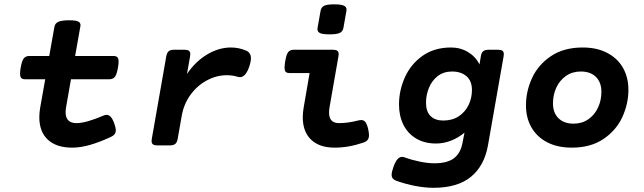

<svg xmlns="http://www.w3.org/2000/svg" viewBox="-20 -686 3038 906"><path d="M292 -181.2Q289.6 -167.5 289.6 -156.7Q289.6 -105 340.8 -105Q385.3 -105 468.3 -140.6Q475.6 -144 482.9 -144Q494.1 -144 502.9 -134.3Q511.7 -124.5 519.5 -102.5Q526.4 -83 526.4 -71.3Q526.4 -60.1 520.8 -52.7Q515.1 -45.4 503.4 -40Q451.2 -15.6 405.5 -2.4Q359.9 10.7 320.3 10.7Q246.6 10.7 206.1 -26.6Q165.5 -64 165.5 -133.3Q165.5 -154.8 169.9 -179.7L193.4 -312H98.6Q85.9 -312 80.3 -317.9Q74.7 -323.7 74.7 -338.9Q74.7 -350.1 77.6 -366.7Q83 -398.4 92 -410.2Q101.1 -421.9 118.2 -421.9H212.4L236.8 -559.6Q239.7 -576.2 255.9 -583.3Q272 -590.3 306.6 -590.3Q336.4 -590.3 348.1 -585Q359.9 -579.6 359.9 -567.4Q359.9 -565.4 358.9 -559.6L334.5 -421.9H515.6Q528.3 -421.9 533.9 -415.8Q539.6 -409.7 539.6 -394.5Q539.6 -383.8 536.6 -366.7Q531.2 -335 522.2 -323.5Q513.2 -312 496.1 -312H314.9Z M1141.1 -447.3Q1152.8 -442.4 1158.4 -433.3Q1164.1 -424.3 1164.1 -411.1Q1164.1 -396.5 1157.2 -374.5Q1139.6 -321.8 1112.3 -321.8Q1108.4 -321.8 1103 -323.2Q1077.6 -331.1 1050.3 -331.1Q1001.5 -331.1 956.1 -306.6Q910.6 -282.2 879.2 -239Q847.7 -195.8 837.9 -141.6L818.4 -30.8Q815.4 -14.2 807.1 -7.1Q798.8 0 782.2 0H721.7Q708 0 701.7 -4.9Q695.3 -9.8 695.3 -20.5Q695.3 -22.9 696.3 -30.8L764.6 -420.4Q767.6 -437 775.9 -444.1Q784.2 -451.2 800.8 -451.2H851.6Q865.2 -451.2 871.6 -446.3Q877.9 -441.4 877.9 -430.7Q877.9 -428.2 877 -420.4L862.3 -336.9Q901.9 -395.5 957 -428.7Q1012.2 -461.9 1069.8 -461.9Q1106.9 -461.9 1141.1 -447.3Z M1615.2 -641.1Q1615.2 -637.2 1614.7 -634.8L1600.6 -554.7Q1597.7 -537.6 1583.5 -530.8Q1569.3 -523.9 1535.2 -523.9Q1503.9 -523.9 1491 -529.5Q1478 -535.2 1478 -548.3Q1478 -552.2 1478.5 -554.7L1492.7 -634.8Q1495.6 -651.9 1509.5 -658.7Q1523.4 -665.5 1557.6 -665.5Q1588.4 -665.5 1601.8 -659.7Q1615.2 -653.8 1615.2 -641.1ZM1578.1 -430.7Q1578.1 -428.2 1577.1 -420.4L1535.2 -181.2Q1532.7 -165.5 1532.7 -155.3Q1532.7 -129.4 1544.7 -117.2Q1556.6 -105 1580.1 -105Q1622.6 -105 1672.9 -118.2Q1679.7 -119.6 1684.6 -119.6Q1697.8 -119.6 1705.3 -108.6Q1712.9 -97.7 1717.8 -74.7Q1721.2 -57.6 1721.2 -48.3Q1721.2 -35.2 1715.3 -26.6Q1709.5 -18.1 1694.8 -13.2Q1625.5 10.7 1558.6 10.7Q1487.3 10.7 1448 -26.9Q1408.7 -64.5 1408.7 -132.8Q1408.7 -154.8 1413.1 -179.7L1440.9 -341.3H1346.7Q1334 -341.3 1328.4 -346.7Q1322.8 -352.1 1322.8 -367.2Q1322.8 -378.4 1325.7 -396Q1331.1 -428.7 1339.8 -439.9Q1348.6 -451.2 1366.2 -451.2H1551.8Q1565.4 -451.2 1571.8 -446.3Q1578.1 -441.4 1578.1 -430.7Z M2242.7 -381.8 2249 -420.4Q2251.5 -437 2260 -444.1Q2268.6 -451.2 2285.2 -451.2H2331.1Q2344.7 -451.2 2351.1 -446.3Q2357.4 -441.4 2357.4 -430.7Q2357.4 -428.2 2356.4 -420.4L2282.7 -0.5Q2265.6 96.2 2202.4 148.2Q2139.2 200.2 2025.4 200.2Q1986.8 200.2 1940.9 191.7Q1895 183.1 1848.6 166.5Q1838.4 162.6 1833.3 156Q1828.1 149.4 1828.1 138.7Q1828.1 125 1836.9 100.6Q1846.2 75.7 1856 64.9Q1865.7 54.2 1877 54.2Q1882.3 54.2 1889.6 56.6Q1924.3 69.3 1961.9 76.9Q1999.5 84.5 2030.3 84.5Q2090.3 84.5 2121.6 61Q2152.8 37.6 2162.1 -10.3L2171.9 -60.1Q2142.6 -35.6 2107.9 -22.2Q2073.2 -8.8 2037.6 -8.8Q1982.9 -8.8 1943.4 -32.5Q1903.8 -56.2 1883.3 -97.9Q1862.8 -139.6 1862.8 -192.9Q1862.8 -258.8 1890.4 -320.8Q1918 -382.8 1973.6 -422.4Q2029.3 -461.9 2108.4 -461.9Q2152.8 -461.9 2188.7 -440.2Q2224.6 -418.5 2242.7 -381.8ZM1990.2 -201.2Q1990.2 -159.7 2011.7 -138.4Q2033.2 -117.2 2071.8 -117.2Q2114.7 -117.2 2145.3 -137.7Q2175.8 -158.2 2191.4 -191.2Q2207 -224.1 2207 -260.7Q2207 -304.2 2181.2 -326.4Q2155.3 -348.6 2113.3 -348.6Q2073.2 -348.6 2045.4 -326.9Q2017.6 -305.2 2003.9 -271.2Q1990.2 -237.3 1990.2 -201.2Z M2945.3 -262.2Q2945.3 -195.8 2916.5 -133.3Q2887.7 -70.8 2827.4 -30Q2767.1 10.7 2677.7 10.7Q2610.8 10.7 2562 -14.6Q2513.2 -40 2487.5 -85.2Q2461.9 -130.4 2461.9 -189Q2461.9 -255.4 2490.7 -317.9Q2519.5 -380.4 2579.8 -421.1Q2640.1 -461.9 2729.5 -461.9Q2796.4 -461.9 2845.2 -436.5Q2894 -411.1 2919.7 -366Q2945.3 -320.8 2945.3 -262.2ZM2589.4 -198.2Q2589.4 -153.8 2615.2 -128.2Q2641.1 -102.5 2686.5 -102.5Q2726.6 -102.5 2756.3 -123.3Q2786.1 -144 2802 -178.5Q2817.9 -212.9 2817.9 -252.9Q2817.9 -297.4 2792 -323Q2766.1 -348.6 2720.7 -348.6Q2680.7 -348.6 2650.9 -327.9Q2621.1 -307.1 2605.2 -272.7Q2589.4 -238.3 2589.4 -198.2Z"/></svg>

Font: Courier Prime Sans
Style: Bold Italic
Weight: 700
Italic angle: -10°
Designer: Alan Dague-Greene
Foundry: Quote-Unquote Apps
Version: Version 3.020